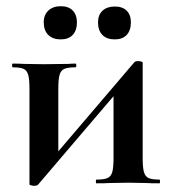

<svg xmlns="http://www.w3.org/2000/svg" viewBox="-20 -591 555 619"><path d="M75 4V-305Q75 -335 71 -349.5Q67 -364 56 -369Q45 -374 21 -374Q19 -374 19 -380Q19 -386 21 -386Q44 -386 56 -385L120 -384L201 -385Q210 -386 223 -386Q226 -386 226 -380Q226 -374 223 -374Q199 -374 187.5 -369Q176 -364 172 -349.5Q168 -335 168 -305V-83L127 -55L412 -389Q415 -394 425 -394Q431 -394 435.5 -392.5Q440 -391 440 -389V-81Q440 -51 444 -36.5Q448 -22 459 -17Q470 -12 494 -12Q496 -12 496 -6Q496 0 494 0Q465 0 449 -1L394 -2L335 -1Q319 0 291 0Q289 0 289 -6Q289 -12 291 -12Q315 -12 326.5 -17Q338 -22 342 -36.5Q346 -51 346 -81V-309L393 -336L103 4Q100 8 90 8Q85 8 80 6.5Q75 5 75 4ZM121 -519Q121 -543 136 -557Q151 -571 176 -571Q201 -571 214.5 -557Q228 -543 228 -519Q228 -493 214.5 -478.5Q201 -464 176 -464Q150 -464 135.5 -478.5Q121 -493 121 -519ZM296 -519Q296 -543 310.5 -556.5Q325 -570 350 -570Q375 -570 388.5 -556.5Q402 -543 402 -519Q402 -493 388.5 -478.5Q375 -464 350 -464Q324 -464 310 -478.5Q296 -493 296 -519Z"/></svg>

Font: Cormorant Infant
Style: Bold
Weight: 700
Designer: Christian Thalmann (Catharsis Fonts)
Foundry: Catharsis Fonts
Version: Version 4.000